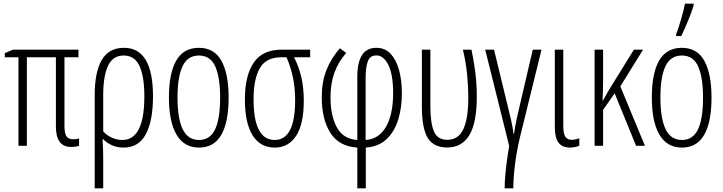

<svg xmlns="http://www.w3.org/2000/svg" viewBox="-20 -805 3993 1060"><path d="M384.8 -36.1Q400.9 -36.1 416.5 -40.5V-0.5Q411.1 2 399.2 4.2Q387.2 6.3 372.6 6.3Q288.6 6.3 288.6 -106V-488.8H128.4V0H82V-488.8H6.3V-511.7L52.2 -530.8H413.1V-488.8H335.9V-110.4Q335.9 -69.3 346.7 -52.7Q357.4 -36.1 384.8 -36.1Z M824.7 -272.5Q824.7 -138.7 785.2 -64.5Q745.6 9.8 662.1 9.8Q627.4 9.8 598.6 -2.9Q569.8 -15.6 549.8 -36.6H546.4Q548.8 0.5 549.3 31Q549.8 61.5 549.8 87.9V234.9H502.9V-281.2Q502.9 -406.7 541.7 -473.9Q580.6 -541 664.6 -541Q824.7 -541 824.7 -272.5ZM663.1 -498.5Q603 -498.5 576.4 -441.7Q549.8 -384.8 549.8 -279.8V-80.1Q566.9 -59.6 595.7 -45.9Q624.5 -32.2 655.3 -32.2Q776.9 -32.2 776.9 -272.5Q776.9 -383.3 750 -440.9Q723.1 -498.5 663.1 -498.5Z M1242.2 -266.1Q1242.2 -131.3 1201.9 -60.8Q1161.6 9.8 1078.6 9.8Q996.6 9.8 954.6 -61.5Q912.6 -132.8 912.6 -267.1Q912.6 -400.4 953.1 -470.7Q993.7 -541 1078.1 -541Q1163.1 -541 1202.6 -469Q1242.2 -397 1242.2 -266.1ZM960 -267.1Q960 -151.9 988.5 -92Q1017.1 -32.2 1079.1 -32.2Q1138.7 -32.2 1167 -89.8Q1195.3 -147.5 1195.3 -266.6Q1195.3 -377 1168.7 -437.7Q1142.1 -498.5 1078.1 -498.5Q1015.6 -498.5 987.8 -439.2Q960 -379.9 960 -267.1Z M1657.2 -249Q1657.2 -118.7 1614.5 -54.4Q1571.8 9.8 1496.6 9.8Q1416 9.8 1374 -58.6Q1332 -127 1332 -255.4Q1332 -387.2 1380.6 -459Q1429.2 -530.8 1535.2 -530.8H1692.4V-488.8H1603.5Q1629.9 -437 1643.6 -378.7Q1657.2 -320.3 1657.2 -249ZM1379.9 -256.8Q1379.9 -32.2 1496.6 -32.2Q1609.4 -32.2 1609.4 -252Q1609.4 -318.8 1597.7 -375.7Q1585.9 -432.6 1562 -488.8H1532.7Q1449.2 -488.8 1414.6 -429Q1379.9 -369.1 1379.9 -256.8Z M1856.4 -538.6 1891.6 -512.7Q1848.1 -464.4 1826.4 -404.1Q1804.7 -343.8 1804.7 -266.6Q1804.7 -166.5 1839.8 -101.8Q1875 -37.1 1952.6 -32.2V-382.8Q1952.6 -459.5 1978.3 -500.2Q2003.9 -541 2058.1 -541Q2106 -541 2137 -507.6Q2168 -474.1 2183.3 -417.5Q2198.7 -360.8 2198.7 -290Q2198.7 -211.4 2178.7 -145.5Q2158.7 -79.6 2115 -37.6Q2071.3 4.4 1999.5 9.8V234.9H1952.6V9.8Q1851.1 3.4 1803.7 -72Q1756.3 -147.5 1756.3 -266.6Q1756.3 -353 1782 -417.7Q1807.6 -482.4 1856.4 -538.6ZM2057.6 -499Q2022 -499 2010.3 -465.3Q1998.5 -431.6 1998.5 -375V-32.2Q2071.3 -36.6 2110.8 -104.7Q2150.4 -172.9 2150.4 -291.5Q2150.4 -394 2123.8 -446.8Q2097.2 -499.5 2057.6 -499Z M2449.2 9.3Q2373.5 8.8 2341.6 -43.2Q2309.6 -95.2 2309.1 -215.3V-530.8H2356V-218.8Q2356 -126 2375.7 -79.6Q2395.5 -33.2 2449.2 -33.2Q2511.2 -33.2 2538.3 -92.5Q2565.4 -151.9 2565.4 -265.6Q2565.4 -327.1 2558.8 -394Q2552.2 -460.9 2535.6 -530.8H2583Q2592.8 -481.4 2599.1 -440.9Q2605.5 -400.4 2608.9 -359.9Q2612.3 -319.3 2612.3 -271Q2612.3 -126.5 2571 -58.6Q2529.8 9.3 2449.2 9.3Z M2969.7 -530.8 2850.6 -47.4Q2832.5 28.8 2823.2 103Q2814 177.2 2814 234.9H2766.1Q2766.1 198.7 2770.3 154.8Q2774.4 110.8 2780.3 69.8Q2786.1 28.8 2791 0L2658.7 -530.8H2707.5L2779.8 -232.9Q2790.5 -188 2801 -144.5Q2811.5 -101.1 2815.4 -65.4H2817.9Q2822.8 -104.5 2831.3 -143.3Q2839.8 -182.1 2852.5 -235.8L2921.4 -530.8Z M3089.8 -530.8V-111.3Q3089.8 -64.9 3101.8 -49.1Q3113.8 -33.2 3135.3 -33.2Q3147 -33.2 3159.2 -35.9Q3171.4 -38.6 3178.2 -42V-0.5Q3152.8 9.8 3127 9.8Q3085.4 9.8 3064.2 -16.4Q3043 -42.5 3043 -108.9V-530.8Z M3530.3 -530.8 3404.8 -328.1 3540.5 0H3491.7L3373.5 -289.6L3309.6 -198.7V0H3262.7V-530.8H3309.6V-364.7Q3309.6 -336.4 3308.8 -307.1Q3308.1 -277.8 3306.6 -249.5H3308.6Q3323.7 -277.8 3339.4 -304.2L3479.5 -530.8Z M3908.2 -266.1Q3908.2 -131.3 3867.9 -60.8Q3827.6 9.8 3744.6 9.8Q3662.6 9.8 3620.6 -61.5Q3578.6 -132.8 3578.6 -267.1Q3578.6 -400.4 3619.1 -470.7Q3659.7 -541 3744.1 -541Q3829.1 -541 3868.7 -469Q3908.2 -397 3908.2 -266.1ZM3626 -267.1Q3626 -151.9 3654.5 -92Q3683.1 -32.2 3745.1 -32.2Q3804.7 -32.2 3833 -89.8Q3861.3 -147.5 3861.3 -266.6Q3861.3 -377 3834.7 -437.7Q3808.1 -498.5 3744.1 -498.5Q3681.6 -498.5 3653.8 -439.2Q3626 -379.9 3626 -267.1ZM3712.9 -606V-616.2Q3718.3 -628.9 3725.6 -651.1Q3732.9 -673.3 3740.2 -699Q3747.6 -724.6 3753.4 -747.6Q3759.3 -770.5 3761.7 -784.7H3809.1V-773.4Q3797.4 -734.9 3777.8 -688.2Q3758.3 -641.6 3741.2 -606Z"/></svg>

Font: Open Sans Condensed Light
Style: Regular
Weight: 300
Width: 3
Designer: Monotype Design Team
Foundry: Monotype Imaging Inc.
Version: Version 3.003; ttfautohint (v1.8.4)